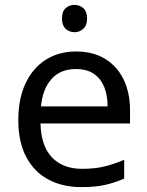

<svg xmlns="http://www.w3.org/2000/svg" viewBox="-20 -823 604 787"><path d="M292 -612Q361 -612 410.5 -582Q460 -552 486.5 -497.5Q513 -443 513 -370V-317H146Q148 -226 192.5 -178.5Q237 -131 317 -131Q368 -131 407.5 -140.5Q447 -150 489 -168V-91Q448 -73 408 -64.5Q368 -56 313 -56Q237 -56 178.5 -87Q120 -118 87.5 -179.5Q55 -241 55 -330Q55 -418 84.5 -481Q114 -544 167.5 -578Q221 -612 292 -612ZM291 -540Q228 -540 191.5 -499.5Q155 -459 148 -387H421Q421 -433 407 -467Q393 -501 364.5 -520.5Q336 -540 291 -540ZM286 -803Q306 -803 321.5 -789.5Q337 -776 337 -747Q337 -719 321.5 -705Q306 -691 286 -691Q264 -691 249 -705Q234 -719 234 -747Q234 -776 249 -789.5Q264 -803 286 -803Z"/></svg>

Font: Noto Sans Malayalam UI
Style: Regular
Weight: 400
Designer: Jelle Bosma - Monotype Design Team
Foundry: Monotype Imaging Inc.
Version: Version 2.104